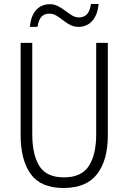

<svg xmlns="http://www.w3.org/2000/svg" viewBox="-20 -928 640 958"><path d="M297 10Q183 10 133 -60Q83 -130 83 -254V-714H141V-259Q141 -156 176.5 -99.5Q212 -43 299 -43Q386 -43 423 -99.5Q460 -156 460 -259V-714H518V-252Q518 -129 464.5 -59.5Q411 10 297 10ZM129 -794Q134 -848 160 -877.5Q186 -907 229 -907Q251 -907 270 -897Q289 -887 306 -874Q323 -861 339.5 -851Q356 -841 374 -841Q397 -841 412.5 -855.5Q428 -870 434 -908H472Q467 -854 440.5 -824Q414 -794 372 -794Q348 -794 329.5 -804Q311 -814 294.5 -827Q278 -840 261.5 -850Q245 -860 226 -860Q203 -860 188 -845.5Q173 -831 167 -794Z"/></svg>

Font: Noto Sans Mono Light
Style: Regular
Weight: 300
Designer: Monotype Design Team
Foundry: Monotype Imaging Inc.
Version: Version 2.014; ttfautohint (v1.8.4.7-5d5b)